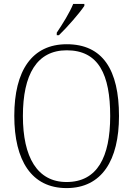

<svg xmlns="http://www.w3.org/2000/svg" viewBox="-20 -951 682 981"><path d="M270 -784V-771H281C323 -811 388 -886 411 -921V-931H354C336 -886 300 -829 270 -784ZM320 10C501 10 588 -133 588 -358C588 -594 505 -725 321 -725C144 -725 53 -591 53 -359C53 -131 141 10 320 10ZM320 -21C170 -21 97 -149 97 -358C97 -570 168 -694 321 -694C484 -694 543 -570 543 -358C543 -148 477 -21 320 -21Z"/></svg>

Font: Noto Serif Hebrew SemiCondensed ExtraLight
Style: Regular
Weight: 200
Width: 4
Designer: Monotype Design Team
Foundry: Monotype Imaging Inc.
Version: Version 2.004